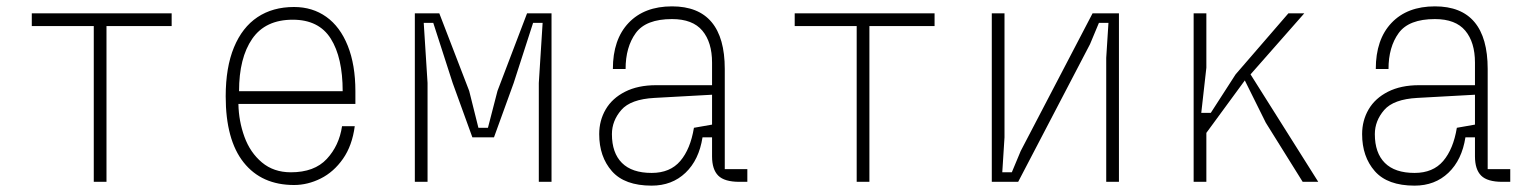

<svg xmlns="http://www.w3.org/2000/svg" viewBox="-20 -572 4840 604"><path d="M275 -490H80V-530H520V-490H315V0H275Z M690 -269Q690 -360 716 -423Q742 -486 790 -518Q838 -550 905 -550Q963 -550 1006.5 -519Q1050 -488 1074 -428Q1098 -368 1098 -285V-245H730Q731 -191 749 -141.5Q767 -92 804 -61Q841 -30 895 -30Q969 -30 1008 -72Q1047 -114 1056 -175H1096Q1088 -114 1059 -72.5Q1030 -31 989 -10.5Q948 10 905 10Q803 10 746.5 -61Q690 -132 690 -269ZM901 -510Q815 -510 773.5 -450Q732 -390 732 -285H1058Q1058 -391 1020.5 -450.5Q983 -510 901 -510Z M1285 -530H1362L1456 -286L1485 -170H1515L1545 -286L1638 -530H1715V0H1675V-311L1687 -500H1657L1596 -311L1534 -140H1466L1404 -311L1343 -500H1313L1325 -311V0H1285Z M2331 0H2306Q2259 0 2239.5 -19.5Q2220 -39 2220 -80V-140H2190Q2179 -69 2136.5 -28.5Q2094 12 2030 12Q1945 12 1905 -33.5Q1865 -79 1865 -150Q1865 -193 1885.5 -228Q1906 -263 1946.5 -283.5Q1987 -304 2044 -304H2220V-375Q2220 -439 2189.5 -475.5Q2159 -512 2094 -512Q2012 -512 1980 -468Q1948 -424 1948 -355H1908Q1908 -448 1957.5 -500Q2007 -552 2094 -552Q2177 -552 2218.5 -502.5Q2260 -453 2260 -355V-40H2331ZM2163 -170 2220 -180V-274L2039 -264Q1964 -260 1934.5 -226Q1905 -192 1905 -150Q1905 -91 1936.5 -59.5Q1968 -28 2030 -28Q2088 -28 2120 -65.5Q2152 -103 2163 -170Z M2675 -490H2480V-530H2920V-490H2715V0H2675Z M3500 0H3460V-390L3467 -500H3437L3409 -433L3183 0H3100V-530H3140V-140L3133 -30H3163L3191 -97L3417 -530H3500Z M3775 -530V-359L3759 -217H3789L3867 -338L4033 -530H4083L3914 -338L4127 0H4078L3962 -186L3896 -319L3775 -154V0H3735V-530Z M4731 0H4706Q4659 0 4639.5 -19.5Q4620 -39 4620 -80V-140H4590Q4579 -69 4536.5 -28.5Q4494 12 4430 12Q4345 12 4305 -33.5Q4265 -79 4265 -150Q4265 -193 4285.5 -228Q4306 -263 4346.5 -283.5Q4387 -304 4444 -304H4620V-375Q4620 -439 4589.5 -475.5Q4559 -512 4494 -512Q4412 -512 4380 -468Q4348 -424 4348 -355H4308Q4308 -448 4357.5 -500Q4407 -552 4494 -552Q4577 -552 4618.5 -502.5Q4660 -453 4660 -355V-40H4731ZM4563 -170 4620 -180V-274L4439 -264Q4364 -260 4334.5 -226Q4305 -192 4305 -150Q4305 -91 4336.5 -59.5Q4368 -28 4430 -28Q4488 -28 4520 -65.5Q4552 -103 4563 -170Z"/></svg>

Font: Fliege Mono Thin
Style: Regular
Weight: 100
Version: Version 0.020;Glyphs 3.3 (3306)